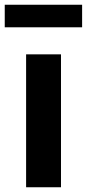

<svg xmlns="http://www.w3.org/2000/svg" viewBox="-31 -789 366 809"><path d="M79 0H226V-560H79ZM-11 -674H315V-769H-11Z"/></svg>

Font: Noto Sans TC
Style: Bold
Weight: 700
Designer: Ryoko NISHIZUKA 西塚涼子 (kana, bopomofo & ideographs); Paul D. Hunt (Latin, Greek & Cyrillic); Sandoll Communications 산돌커뮤니
Foundry: Adobe
Version: Version 2.004;hotconv 1.0.118;makeotfexe 2.5.65603